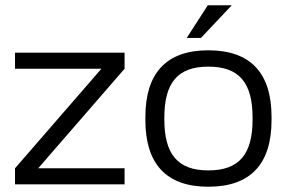

<svg xmlns="http://www.w3.org/2000/svg" viewBox="-20 -700 1076 729"><path d="M37 -500V-439H365L37 -61V0H453V-61H125L453 -439V-500Z M532 -256V-244C532 -78 611 9 771 9C932 9 1011 -78 1011 -244V-256C1011 -422 932 -509 771 -509C611 -509 532 -422 532 -256ZM604 -247V-253C604 -385 654 -447 771 -447C889 -447 939 -385 939 -253V-247C939 -115 889 -53 771 -53C654 -53 604 -115 604 -247ZM689 -556H743L860 -680H769Z"/></svg>

Font: LT Wave Text Light
Style: Regular
Weight: 300
Designer: Daniel Lyons
Version: Version 2.5 (Glyphs App)